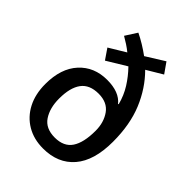

<svg xmlns="http://www.w3.org/2000/svg" viewBox="-221 -874 995 995"><g transform="rotate(45 276.5 -377.0)"><path d="M200 -764Q227 -751 254 -734.5Q281 -718 307 -699L408 -762L448 -705L361 -653Q429 -585 468 -491Q507 -397 507 -271Q507 -133 445.5 -61.5Q384 10 275 10Q207 10 155.5 -20.5Q104 -51 75.5 -106Q47 -161 47 -235Q47 -349 105.5 -413Q164 -477 259 -477Q348 -477 387 -428L390 -430Q377 -481 350 -524Q323 -567 287 -604L180 -539L141 -596L232 -651Q215 -665 196.5 -677Q178 -689 159 -700ZM278 -395Q212 -395 181.5 -353.5Q151 -312 151 -232Q151 -163 181 -118Q211 -73 278 -73Q344 -73 373.5 -117Q403 -161 403 -248Q403 -309 372.5 -352Q342 -395 278 -395Z"/></g></svg>

Font: Noto Sans Gurmukhi UI SemiCondensed Medium
Style: Regular
Weight: 500
Width: 4
Designer: Jelle Bosma - Monotype Design Team
Foundry: Monotype Imaging Inc.
Version: Version 2.004; ttfautohint (v1.8.4.7-5d5b)